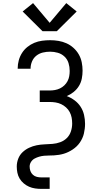

<svg xmlns="http://www.w3.org/2000/svg" viewBox="-20 -1002 640 1237"><path d="M346 -801H254L126 -928L193 -982L300 -855L407 -982L474 -928ZM247 215Q226 215 206 212Q186 209 167.5 201Q149 193 133 179.5Q117 166 106.5 148.5Q96 131 92 111Q88 91 88 71Q88 45 97.5 20.5Q107 -4 125.5 -21.5Q144 -39 167.5 -50Q191 -61 216 -66Q241 -71 267 -72Q293 -73 318.5 -75Q344 -77 368.5 -86Q393 -95 411 -113Q429 -131 437 -156Q445 -181 445 -206Q445 -226 441.5 -244.5Q438 -263 429 -280Q420 -297 405.5 -310Q391 -323 374 -331Q357 -339 338 -342Q319 -345 300 -345H236V-419H300Q317 -419 334 -422Q351 -425 366.5 -432.5Q382 -440 394.5 -452Q407 -464 415 -479Q423 -494 426 -511Q429 -528 429 -545Q429 -571 421.5 -595.5Q414 -620 395.5 -637.5Q377 -655 352.5 -662Q328 -669 303 -669Q279 -669 256 -663.5Q233 -658 214.5 -643.5Q196 -629 186.5 -606.5Q177 -584 177 -561Q177 -560 177 -559.5Q177 -559 177 -559H94Q94 -559 94 -560Q94 -561 94 -562Q94 -588 101 -613.5Q108 -639 122 -661Q136 -683 156.5 -699.5Q177 -716 201 -726Q225 -736 251 -739.5Q277 -743 303 -743Q330 -743 357 -738.5Q384 -734 408.5 -723Q433 -712 453.5 -693.5Q474 -675 487.5 -651.5Q501 -628 506.5 -601Q512 -574 512 -547Q512 -521 507 -495.5Q502 -470 488.5 -448Q475 -426 454.5 -409.5Q434 -393 410 -383Q437 -373 460.5 -355.5Q484 -338 499.5 -314Q515 -290 521.5 -261.5Q528 -233 528 -204Q528 -188 526 -172.5Q524 -157 520.5 -141.5Q517 -126 510 -111Q503 -96 494 -83Q485 -70 473.5 -59Q462 -48 448.5 -39Q435 -30 420.5 -23Q406 -16 391 -11.5Q376 -7 360 -4.5Q344 -2 328 -1Q312 0 296 0Q280 0 264 1.5Q248 3 232.5 7.5Q217 12 203 19.5Q189 27 180 41Q171 55 171 71Q171 86 176 100Q181 114 192 124Q203 134 217.5 137.5Q232 141 247 141H300V215Z"/></svg>

Font: Iosevka Meiseki Sans
Style: Regular
Weight: 400
Monospace: yes
Designer: Belleve Invis
Foundry: Belleve Invis
Version: Version 11.2.6; ttfautohint (v1.8.4)